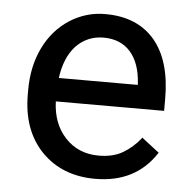

<svg xmlns="http://www.w3.org/2000/svg" viewBox="-43 -556 604 608"><g transform="rotate(5 258.5 -252.0)"><path d="M389.6 -298.8V-303.2Q385.7 -367.7 354.5 -403.3Q323.2 -438.5 269 -438.5Q217.3 -438.5 181.6 -401.4Q147.5 -364.3 138.7 -298.8ZM473.1 -88.9Q409.2 9.3 280.8 9.3Q175.8 9.3 110.4 -57.6Q45.9 -124.5 45.4 -236.8V-252.9Q45.4 -328.1 74.2 -387.2Q103 -446.3 154.8 -480Q207.5 -513.7 269 -513.2Q369.6 -513.2 425.3 -448.2Q480 -383.3 480 -262.2V-226.6V-224.1H478H135.7Q138.2 -153.3 179.2 -109.4Q220.7 -64.9 285.6 -64.9Q331.5 -64.9 362.8 -83.5Q394 -102.1 417.5 -131.8L418.9 -133.8L420.4 -132.3L472.7 -91.8L474.6 -90.3Z"/></g></svg>

Font: MAUL
Style: Regular
Weight: 400
Designer: MAUL
Version: Version 1.0; 2020; ttfautohint (v1.8.3)